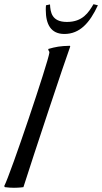

<svg xmlns="http://www.w3.org/2000/svg" viewBox="-93 -887 484 910"><path d="M240 -667 238 -670C192 -669 171 -665 136 -655V-649C139 -647 141 -642 141 -637C135 -591 -43 -62 -73 -5L-70 0C-55 2 -40 3 -27 3C-1 3 18 0 18 0C65 -148 215 -600 240 -667ZM212 -726C285 -726 332 -778 371 -862L350 -867C327 -828 299 -783 224 -783C151 -783 146 -831 144 -866L125 -862C124 -854 124 -847 124 -840C124 -772 148 -726 212 -726Z"/></svg>

Font: Romanesco
Style: Regular
Weight: 400
Designer: Astigmatic (AOETI)
Foundry: Astigmatic (AOETI)
Version: Version 1.000